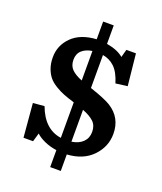

<svg xmlns="http://www.w3.org/2000/svg" viewBox="-140 -752 795 940"><g transform="rotate(20 258.0 -282.0)"><path d="M233.9 97.2V8.8Q199.2 3.9 169.9 -9.3Q140.6 -22.5 125 -38.1L111.8 6.8H62L46.9 -168.9L106 -173.8Q145 -67.9 233.9 -55.2V-240.2Q201.2 -250 178.5 -258.8Q155.8 -267.6 132.1 -282Q108.4 -296.4 94.2 -313.5Q80.1 -330.6 71 -356Q62 -381.3 62 -413.1Q62 -475.1 106.7 -519.5Q151.4 -564 233.9 -568.8V-661.1H289.1V-564.9Q346.2 -555.2 377 -528.8L388.2 -569.8H438L455.1 -404.8L394 -397Q377.4 -451.2 351.1 -476.1Q324.7 -501 289.1 -506.8V-335H289.6L290 -334.5H290.5H291L291.5 -334H292H292.5L293 -333.5H293.5H293.9L294.4 -333H294.9Q368.7 -308.1 399.4 -289.1Q469.2 -245.1 469.2 -161.1Q469.2 -93.8 420.9 -43.7Q372.6 6.3 289.1 11.2V97.2ZM233.9 -354V-507.8Q200.7 -502.9 180.9 -485.1Q161.1 -467.3 161.1 -436Q161.1 -405.3 179.4 -386.7Q197.8 -368.2 233.9 -354ZM289.1 -55.2Q326.7 -61 347.4 -81.8Q368.2 -102.5 368.2 -134.8Q368.2 -168 347.9 -187.3Q327.6 -206.5 289.1 -221.2Z"/></g></svg>

Font: Literata Book Medium
Style: Regular
Weight: 500
Designer: Latin by Veronika Burian and Jose Scaglione. Greek by Irene Vlachou. Cyrillic by Vera Evstafieva
Foundry: TypeTogether
Version: Version 2.003;PS 002.003;hotconv 1.0.88;makeotf.lib2.5.64775